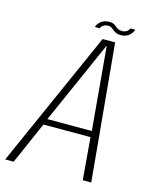

<svg xmlns="http://www.w3.org/2000/svg" viewBox="-140 -841 737 918"><g transform="rotate(15 229.0 -382.0)"><path d="M-25 0H17L108.5 -208.5H341.5L359 0H401L338 -676.5H276ZM120 -238.5 302 -649H303.5L340 -238.5ZM353.5 -717Q369 -717 380 -721.5Q391 -726 398.5 -733.2Q406 -740.5 410 -747.5Q414 -754.5 415 -760H391.5Q390 -755.5 385.5 -750Q381 -744.5 373.2 -741Q365.5 -737.5 356.5 -737.5Q343.5 -737.5 335.8 -741.5Q328 -745.5 322 -751Q316 -756.5 308.2 -760.5Q300.5 -764.5 287.5 -764.5Q273.5 -764.5 262.2 -760.5Q251 -756.5 243.5 -749.8Q236 -743 231.2 -736Q226.5 -729 225.5 -722.5H249Q250.5 -727 255 -732.5Q259.5 -738 267.5 -741.5Q275.5 -745 285.5 -745Q296 -745 302.5 -740.8Q309 -736.5 315.5 -731Q322 -725.5 330.5 -721.2Q339 -717 353.5 -717Z"/></g></svg>

Font: Anybody SemiCondensed ExtraLight
Style: Italic
Weight: 250
Width: 4
Italic angle: -10°
Version: Version 1.113;gftools[0.9.25]